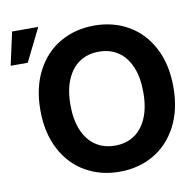

<svg xmlns="http://www.w3.org/2000/svg" viewBox="-99 -844 958 940"><g transform="rotate(-10 380.0 -374.0)"><path d="M421.9 9.8Q327.1 9.8 252 -33.7Q176.8 -77.1 133.8 -159.4Q90.8 -241.7 90.8 -353.5Q90.8 -465.8 133.8 -548.1Q176.8 -630.4 252 -673.6Q327.1 -716.8 421.9 -716.8Q516.1 -716.8 591.1 -673.6Q666 -630.4 709 -548.1Q752 -465.8 752 -353.5Q752 -241.2 709 -158.9Q666 -76.7 591.1 -33.4Q516.1 9.8 421.9 9.8ZM421.9 -586.9Q366.7 -586.9 325.9 -559.8Q285.2 -532.7 262.7 -480.2Q240.2 -427.7 240.2 -353.5Q240.2 -279.3 262.7 -226.8Q285.2 -174.3 325.9 -147.2Q366.7 -120.1 421.9 -120.1Q477.1 -120.1 517.6 -147.2Q558.1 -174.3 580.3 -226.6Q602.5 -278.8 602.5 -353.5Q602.5 -428.2 580.3 -480.5Q558.1 -532.7 517.6 -559.8Q477.1 -586.9 421.9 -586.9ZM21.5 -757.8H151.4L70.3 -593.8H-14.6Z"/></g></svg>

Font: Pretendard
Style: Bold
Weight: 700
Designer: Base glyphs from Inter by Rasmus Andersson; Hangeul glyphs from Noto Sans CJK(Source Han Sans) by Jang Soo-young and Kan
Foundry: Kil Hyung-jin
Version: Version 1.309